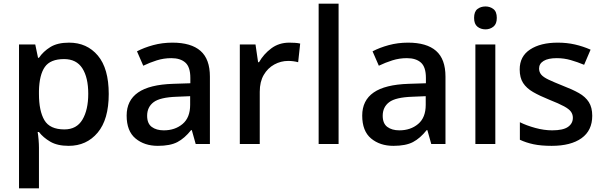

<svg xmlns="http://www.w3.org/2000/svg" viewBox="-20 -780 3271 1040"><path d="M354 -549Q451 -549 510 -479Q569 -409 569 -271Q569 -133 509 -61.5Q449 10 352 10Q291 10 252.5 -12.5Q214 -35 191 -65H184Q187 -47 189 -23Q191 1 191 20V240H83V-539H171L186 -467H191Q214 -501 252.5 -525Q291 -549 354 -549ZM327 -460Q253 -460 223 -417.5Q193 -375 191 -288V-271Q191 -179 220.5 -129Q250 -79 329 -79Q395 -79 426.5 -132Q458 -185 458 -272Q458 -360 426 -410Q394 -460 327 -460Z M914 -549Q1015 -549 1066 -504.5Q1117 -460 1117 -365V0H1040L1019 -75H1015Q980 -31 941 -10.5Q902 10 835 10Q762 10 714 -30Q666 -70 666 -154Q666 -236 728 -279Q790 -322 918 -326L1011 -329V-358Q1011 -417 984 -441Q957 -465 908 -465Q867 -465 829 -453Q791 -441 756 -424L722 -502Q760 -522 809.5 -535.5Q859 -549 914 -549ZM938 -256Q847 -253 812 -226.5Q777 -200 777 -153Q777 -111 802 -92.5Q827 -74 867 -74Q928 -74 969 -108.5Q1010 -143 1010 -212V-259Z M1547 -549Q1561 -549 1577.5 -548Q1594 -547 1606 -544L1595 -443Q1569 -450 1541 -450Q1501 -450 1465.5 -430.5Q1430 -411 1408.5 -374Q1387 -337 1387 -283V0H1279V-539H1364L1378 -443H1383Q1408 -487 1449.5 -518Q1491 -549 1547 -549Z M1814 0H1706V-760H1814Z M2190 -549Q2291 -549 2342 -504.5Q2393 -460 2393 -365V0H2316L2295 -75H2291Q2256 -31 2217 -10.5Q2178 10 2111 10Q2038 10 1990 -30Q1942 -70 1942 -154Q1942 -236 2004 -279Q2066 -322 2194 -326L2287 -329V-358Q2287 -417 2260 -441Q2233 -465 2184 -465Q2143 -465 2105 -453Q2067 -441 2032 -424L1998 -502Q2036 -522 2085.5 -535.5Q2135 -549 2190 -549ZM2214 -256Q2123 -253 2088 -226.5Q2053 -200 2053 -153Q2053 -111 2078 -92.5Q2103 -74 2143 -74Q2204 -74 2245 -108.5Q2286 -143 2286 -212V-259Z M2610 -745Q2634 -745 2652.5 -731Q2671 -717 2671 -683Q2671 -650 2652.5 -635.5Q2634 -621 2610 -621Q2584 -621 2566 -635.5Q2548 -650 2548 -683Q2548 -717 2566 -731Q2584 -745 2610 -745ZM2663 -539V0H2555V-539Z M3188 -153Q3188 -73 3130 -31.5Q3072 10 2968 10Q2911 10 2870.5 1.5Q2830 -7 2796 -23V-118Q2832 -100 2879.5 -87Q2927 -74 2971 -74Q3030 -74 3056.5 -92.5Q3083 -111 3083 -142Q3083 -160 3073 -174.5Q3063 -189 3035.5 -204Q3008 -219 2955 -240Q2903 -261 2867.5 -281.5Q2832 -302 2813.5 -330.5Q2795 -359 2795 -404Q2795 -475 2851.5 -512Q2908 -549 3001 -549Q3051 -549 3094.5 -539Q3138 -529 3179 -511L3144 -429Q3108 -444 3071.5 -454.5Q3035 -465 2996 -465Q2949 -465 2924.5 -450Q2900 -435 2900 -409Q2900 -390 2911.5 -376Q2923 -362 2951.5 -348.5Q2980 -335 3030 -315Q3080 -296 3115.5 -276Q3151 -256 3169.5 -227Q3188 -198 3188 -153Z"/></svg>

Font: Noto Kufi Arabic Medium
Style: Regular
Weight: 500
Designer: Monotype Design Team, David Williams, Khaled Hosny
Foundry: Google LLC
Version: Version 2.109; ttfautohint (v1.8.4.7-5d5b)